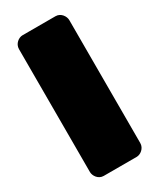

<svg xmlns="http://www.w3.org/2000/svg" viewBox="-160 -621 593 714"><g transform="rotate(-30 136.5 -264.0)"><path d="M207 38C223 38 244 23 244 0V-528C244 -544 230 -566 207 -566H65C49 -566 28 -551 28 -528V0C28 16 42 38 65 38Z"/></g></svg>

Font: Asimov Print
Style: E
Weight: 500
Designer: Google
Version: Version 2.000980; 2014